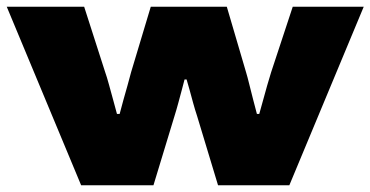

<svg xmlns="http://www.w3.org/2000/svg" viewBox="-20 -548 1096 568"><path d="M220 0 0 -528H229L291 -335Q296 -321 302 -299Q308 -277 314.5 -253.5Q321 -230 326 -211H334Q339 -231 345 -252Q351 -273 357 -294.5Q363 -316 368 -335L426 -528H651L708 -334Q712 -321 717.5 -298.5Q723 -276 729 -253Q735 -230 740 -211H747Q752 -228 758 -250.5Q764 -273 770.5 -295.5Q777 -318 782 -334L846 -528H1056L836 0H625L563 -205Q557 -223 551.5 -243Q546 -263 541 -281.5Q536 -300 532 -313H526Q523 -301 518 -282.5Q513 -264 507.5 -243.5Q502 -223 496 -204L434 0Z"/></svg>

Font: Archivo SemiExpanded Black
Style: Regular
Weight: 900
Width: 6
Designer: Hector Gatti
Foundry: Omnibus-Type
Version: Version 2.001